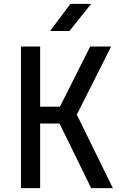

<svg xmlns="http://www.w3.org/2000/svg" viewBox="-20 -970 640 990"><path d="M238 -810H338L450 -950H343ZM88 0H187V-333H287L450 0H562L376 -379L553 -730H445L289 -420H187V-730H88Z"/></svg>

Font: JetBrains Mono Medium
Style: Regular
Weight: 436
Monospace: yes
Designer: Philipp Nurullin, Konstantin Bulenkov
Foundry: JetBrains
Version: Version 2.305